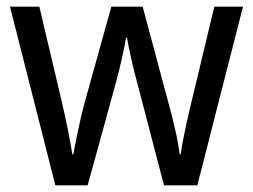

<svg xmlns="http://www.w3.org/2000/svg" viewBox="-20 -650 760 576"><path d="M391 -404Q381 -441 373 -477Q365 -513 361 -537H358Q354 -512 346 -476Q338 -440 328 -403L243 -94H146L10 -630H98L164 -351Q174 -308 183 -264Q192 -220 197 -187H200Q205 -215 214 -258Q223 -301 233 -339L314 -630H408L486 -339Q495 -307 504.5 -266Q514 -225 519 -187H522Q525 -210 533 -249Q541 -288 551 -330L623 -630H709L572 -94H472Z"/></svg>

Font: Noto Sans Telugu UI SemiCondensed
Style: Regular
Weight: 400
Width: 4
Designer: Jelle Bosma - Monotype Design Team
Foundry: Monotype Imaging Inc.
Version: Version 2.005; ttfautohint (v1.8.4.7-5d5b)